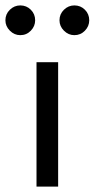

<svg xmlns="http://www.w3.org/2000/svg" viewBox="-45 -690 350 710"><path d="M90 -460V0H170V-460ZM175 -615Q175 -593 191.5 -576.5Q208 -560 230 -560Q253 -560 269 -576.5Q285 -593 285 -615Q285 -638 269 -654Q253 -670 230 -670Q208 -670 191.5 -654Q175 -638 175 -615ZM-25 -615Q-25 -593 -8.5 -576.5Q8 -560 30 -560Q53 -560 69 -576.5Q85 -593 85 -615Q85 -638 69 -654Q53 -670 30 -670Q8 -670 -8.5 -654Q-25 -638 -25 -615Z"/></svg>

Font: Glinicke Jost Regular
Style: Regular
Weight: 400
Version: Version 3.710